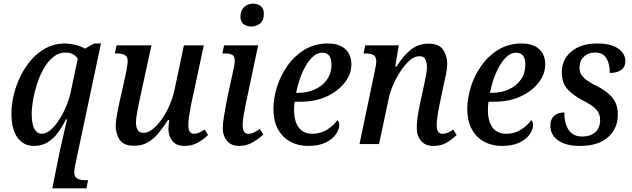

<svg xmlns="http://www.w3.org/2000/svg" viewBox="-20 -782 3432 1042"><path d="M304 40Q308 24 313.5 -1.5Q319 -27 325.5 -54.5Q332 -82 337 -103.5Q342 -125 344 -134H338Q319 -96 295 -63Q271 -30 239 -10Q207 10 164 10Q108 10 75 -35Q42 -80 42 -167Q42 -214 54.5 -266.5Q67 -319 91 -368Q115 -417 149.5 -457Q184 -497 229 -521Q274 -545 327 -546Q356 -546 388 -538.5Q420 -531 441 -518L491 -546H528L390 105Q383 137 383 152Q383 179 400 187.5Q417 196 441 196H458L449 240H264ZM206 -56Q230 -56 254.5 -77Q279 -98 301 -132Q323 -166 340 -207Q357 -248 365 -288L402 -463Q395 -476 377.5 -486.5Q360 -497 336 -497Q299 -497 269.5 -473Q240 -449 218 -411Q196 -373 181.5 -328Q167 -283 159.5 -239.5Q152 -196 152 -164Q152 -106 167.5 -81Q183 -56 206 -56Z M982 10Q936 10 915 -17.5Q894 -45 894 -82Q894 -91 895.5 -104Q897 -117 898 -131H892Q865 -89 838.5 -57.5Q812 -26 780.5 -8.5Q749 9 707 9Q651 9 629.5 -23.5Q608 -56 608 -99Q608 -124 614 -155Q620 -186 625 -212L664 -387Q667 -404 670 -423Q673 -442 673 -451Q673 -475 657 -483.5Q641 -492 614 -492H603L613 -536H802L737 -237Q731 -209 724.5 -174Q718 -139 718 -117Q718 -94 726.5 -77.5Q735 -61 760 -61Q783 -61 808.5 -81Q834 -101 857.5 -134.5Q881 -168 899 -208.5Q917 -249 926 -289L978 -536H1086L1016 -209Q1012 -188 1007 -156.5Q1002 -125 1002 -104Q1002 -56 1032 -56Q1047 -56 1060.5 -62Q1074 -68 1091 -79L1109 -49Q1088 -28 1055.5 -9Q1023 10 982 10Z M1344 -638Q1319 -638 1302 -651Q1285 -664 1285 -691Q1285 -725 1304.5 -743.5Q1324 -762 1353 -762Q1378 -762 1395 -749Q1412 -736 1412 -708Q1412 -669 1390.5 -653.5Q1369 -638 1344 -638ZM1278 10Q1235 10 1212 -17.5Q1189 -45 1189 -85Q1189 -113 1196.5 -157Q1204 -201 1211 -238L1249 -415Q1254 -439 1254 -452Q1254 -477 1240 -484.5Q1226 -492 1200 -492H1187L1196 -536H1381L1313 -214Q1308 -191 1302.5 -158Q1297 -125 1297 -104Q1297 -56 1328 -56Q1343 -56 1358.5 -63.5Q1374 -71 1390 -82L1409 -52Q1387 -31 1353 -10.5Q1319 10 1278 10Z M1651 10Q1600 10 1557.5 -12Q1515 -34 1489.5 -79Q1464 -124 1464 -192Q1464 -248 1483 -309.5Q1502 -371 1540 -425Q1578 -479 1633 -512.5Q1688 -546 1759 -546Q1820 -546 1853.5 -516Q1887 -486 1887 -433Q1887 -380 1851 -333.5Q1815 -287 1753 -258.5Q1691 -230 1612 -230H1579Q1577 -219 1576.5 -207Q1576 -195 1576 -184Q1576 -123 1601.5 -89.5Q1627 -56 1676 -56Q1721 -56 1756.5 -79Q1792 -102 1811 -130Q1821 -122 1821 -103Q1821 -80 1803 -53.5Q1785 -27 1747.5 -8.5Q1710 10 1651 10ZM1596 -278Q1648 -278 1689.5 -297Q1731 -316 1755 -350.5Q1779 -385 1779 -431Q1779 -496 1729 -496Q1703 -496 1680.5 -476.5Q1658 -457 1639.5 -425Q1621 -393 1607.5 -354.5Q1594 -316 1587 -278Z M2333 10Q2288 10 2264.5 -18Q2241 -46 2242 -90Q2242 -113 2246 -144.5Q2250 -176 2260 -222L2277 -301Q2280 -314 2284.5 -335.5Q2289 -357 2293 -380Q2297 -403 2297 -420Q2297 -439 2289.5 -458Q2282 -477 2256 -477Q2229 -477 2202.5 -453.5Q2176 -430 2152.5 -393.5Q2129 -357 2112.5 -318.5Q2096 -280 2090 -249L2037 0H1931L2015 -401Q2022 -433 2022 -449Q2022 -476 2005.5 -484Q1989 -492 1963 -492H1953L1962 -536H2144L2125 -421H2132Q2170 -482 2211 -513.5Q2252 -545 2306 -545Q2362 -545 2384.5 -512.5Q2407 -480 2407 -436Q2407 -411 2400.5 -379.5Q2394 -348 2388 -322L2364 -207Q2358 -178 2354 -151Q2350 -124 2350 -102Q2350 -56 2381 -56Q2396 -56 2410 -62Q2424 -68 2440 -79L2458 -49Q2436 -28 2405.5 -9Q2375 10 2333 10Z M2703 10Q2652 10 2609.5 -12Q2567 -34 2541.5 -79Q2516 -124 2516 -192Q2516 -248 2535 -309.5Q2554 -371 2592 -425Q2630 -479 2685 -512.5Q2740 -546 2811 -546Q2872 -546 2905.5 -516Q2939 -486 2939 -433Q2939 -380 2903 -333.5Q2867 -287 2805 -258.5Q2743 -230 2664 -230H2631Q2629 -219 2628.5 -207Q2628 -195 2628 -184Q2628 -123 2653.5 -89.5Q2679 -56 2728 -56Q2773 -56 2808.5 -79Q2844 -102 2863 -130Q2873 -122 2873 -103Q2873 -80 2855 -53.5Q2837 -27 2799.5 -8.5Q2762 10 2703 10ZM2648 -278Q2700 -278 2741.5 -297Q2783 -316 2807 -350.5Q2831 -385 2831 -431Q2831 -496 2781 -496Q2755 -496 2732.5 -476.5Q2710 -457 2691.5 -425Q2673 -393 2659.5 -354.5Q2646 -316 2639 -278Z M3126 10Q3054 10 3010.5 -19Q2967 -48 2967 -100Q2967 -128 2979 -144Q2991 -160 3008.5 -166Q3026 -172 3043 -172Q3042 -137 3051.5 -107Q3061 -77 3082.5 -59Q3104 -41 3140 -41Q3184 -41 3210.5 -64.5Q3237 -88 3237 -132Q3237 -166 3215 -189Q3193 -212 3143 -237Q3091 -264 3060 -298Q3029 -332 3029 -390Q3029 -459 3081 -502.5Q3133 -546 3221 -546Q3276 -546 3309.5 -532Q3343 -518 3358.5 -496.5Q3374 -475 3374 -452Q3374 -418 3351 -402Q3328 -386 3289 -386Q3290 -412 3283 -438Q3276 -464 3259 -480.5Q3242 -497 3212 -497Q3172 -497 3148.5 -474Q3125 -451 3125 -415Q3125 -382 3148.5 -360Q3172 -338 3219 -315Q3274 -288 3303.5 -252Q3333 -216 3333 -160Q3333 -84 3279.5 -37Q3226 10 3126 10Z"/></svg>

Font: Noto Serif SemiCondensed Medium
Style: Italic
Weight: 500
Width: 4
Italic angle: -12°
Designer: Monotype Design Team
Foundry: Monotype Imaging Inc.
Version: Version 2.013